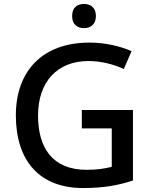

<svg xmlns="http://www.w3.org/2000/svg" viewBox="-20 -939 767 969"><path d="M404 -919C371 -919 344 -902 344 -858C344 -815 371 -797 404 -797C436 -797 464 -815 464 -858C464 -902 436 -919 404 -919ZM393 -384V-291H544V-97C511 -89 474 -82 417 -82C243 -82 172 -195 172 -356C172 -525 268 -631 427 -631C493 -631 556 -613 605 -591L644 -681C583 -707 510 -724 431 -724C195 -724 60 -581 60 -357C60 -127 180 10 399 10C500 10 575 -3 651 -28V-384Z"/></svg>

Font: Noto Sans Malayalam Medium
Style: Regular
Weight: 500
Designer: Jelle Bosma - Monotype Design Team
Foundry: Monotype Imaging Inc.
Version: Version 2.104